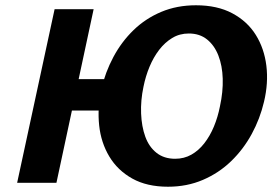

<svg xmlns="http://www.w3.org/2000/svg" viewBox="-20 -693 1053 728"><path d="M617 15Q537 15 481.5 -16Q426 -47 394.5 -99.5Q363 -152 356 -217.5Q349 -283 364 -354Q379 -419 410 -477Q441 -535 486.5 -579Q532 -623 591.5 -648Q651 -673 723 -673Q804 -673 861 -642.5Q918 -612 950 -560.5Q982 -509 990 -443.5Q998 -378 981 -307Q966 -243 934.5 -185Q903 -127 856.5 -82Q810 -37 749.5 -11Q689 15 617 15ZM45 0 187 -658H335L194 0ZM145 -274 171 -393H455L430 -274ZM644 -91Q678 -91 705.5 -106.5Q733 -122 754.5 -149.5Q776 -177 791 -213Q806 -249 814 -290Q826 -345 824.5 -394.5Q823 -444 808 -482.5Q793 -521 765 -543.5Q737 -566 696 -566Q661 -566 633 -549Q605 -532 583.5 -504Q562 -476 547 -440Q532 -404 524 -364Q513 -312 515 -262.5Q517 -213 531 -174.5Q545 -136 573.5 -113.5Q602 -91 644 -91Z"/></svg>

Font: Ysabeau Infant ExtraBold
Style: Italic
Weight: 800
Italic angle: -12°
Designer: Christian Thalmann (Catharsis Fonts)
Version: Version 2.001;gftools[0.9.30]; featfreeze: ss01,ss02,lnum